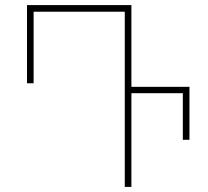

<svg xmlns="http://www.w3.org/2000/svg" viewBox="-20 -734 816 754"><path d="M470 0H496V-368H698V-185H724V-393H496V-714H86V-407H112V-688H470Z"/></svg>

Font: Noto Sans Georgian Thin
Style: Regular
Weight: 100
Designer: Monotype Design Team, Akaki Razmadze
Foundry: Google LLC
Version: Version 2.005